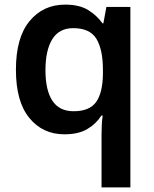

<svg xmlns="http://www.w3.org/2000/svg" viewBox="-20 -572 666 832"><path d="M420 11Q420 -8 421 -30Q422 -52 425 -71H419Q398 -37 359.5 -13.5Q321 10 259 10Q165 10 107 -61Q49 -132 49 -270Q49 -409 108 -480.5Q167 -552 262 -552Q324 -552 362 -528.5Q400 -505 424 -471H428L441 -542H545V240H420ZM299 -90Q368 -90 396.5 -130Q425 -170 426 -251V-269Q426 -357 398 -403.5Q370 -450 297 -450Q236 -450 206.5 -402Q177 -354 177 -268Q177 -181 207 -135.5Q237 -90 299 -90Z"/></svg>

Font: Noto Sans Medefaidrin SemiBold
Style: Regular
Weight: 600
Designer: Dalton Maag Ltd
Foundry: Dalton Maag Ltd
Version: Version 1.002; ttfautohint (v1.8.4.7-5d5b)